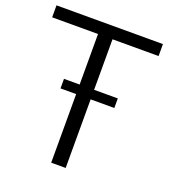

<svg xmlns="http://www.w3.org/2000/svg" viewBox="-145 -811 823 912"><g transform="rotate(20 266.0 -355.5)"><path d="M409.7 -346.7V-395H137.7V-346.7ZM290 0V-650.4H522.9V-710.9H-15.1V-650.4H216.8V0Z"/></g></svg>

Font: Ride Light
Style: Regular
Weight: 300
Version: Version 3.000